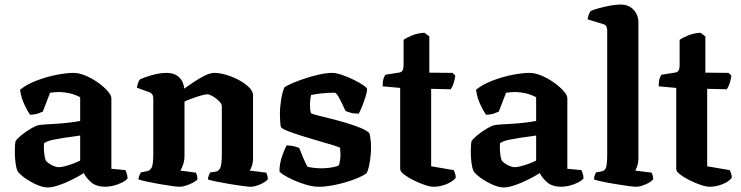

<svg xmlns="http://www.w3.org/2000/svg" viewBox="-20 -820 3254 843"><path d="M190 3Q168 3 140 -9.5Q112 -22 88.5 -39Q65 -56 57 -69Q51 -82 48 -106Q45 -130 45 -154Q45 -183 48 -200Q55 -211 74 -226.5Q93 -242 114 -254.5Q135 -267 147 -270Q155 -272 176.5 -273.5Q198 -275 220 -276Q252 -278 282 -281.5Q312 -285 332 -289V-393Q310 -405 285 -410.5Q260 -416 241 -416Q232 -416 219.5 -415Q207 -414 200 -413L168 -330Q162 -327 148 -322Q134 -317 112 -316Q102 -330 87.5 -360Q73 -390 68 -426Q98 -450 141.5 -466.5Q185 -483 228.5 -491.5Q272 -500 303 -500Q327 -500 355.5 -488Q384 -476 409.5 -458Q435 -440 452 -421Q469 -402 469 -388V-79L531 -73Q533 -68 536.5 -58Q540 -48 540 -36Q531 -26 513.5 -17.5Q496 -9 476.5 -4.5Q457 0 443 0Q403 0 380.5 -19.5Q358 -39 348 -60Q326 -46 296 -31Q266 -16 237.5 -6.5Q209 3 190 3ZM239 -86Q249 -86 266.5 -90.5Q284 -95 302 -102Q320 -109 332 -115V-225Q316 -223 298 -220Q280 -217 262 -215Q236 -211 211.5 -206Q187 -201 173 -191Q172 -175 173.5 -153Q175 -131 181 -115Q190 -104 207.5 -95Q225 -86 239 -86Z M769 0Q758 0 733.5 -3.5Q709 -7 680 -12Q651 -17 625.5 -22.5Q600 -28 588 -32Q588 -40 591.5 -48.5Q595 -57 598 -63L624 -68Q640 -71 646.5 -85.5Q653 -100 653 -146V-388Q653 -409 636 -415L581 -435Q585 -460 595 -472Q612 -480 646.5 -490Q681 -500 712 -500Q745 -500 765.5 -481.5Q786 -463 789 -431Q807 -444 831 -460Q855 -476 879 -488Q903 -500 921 -500Q944 -500 973 -491.5Q1002 -483 1029 -468.5Q1056 -454 1073.5 -436.5Q1091 -419 1091 -402V-127Q1091 -106 1086 -91.5Q1081 -77 1076 -71L1149 -62Q1151 -58 1153.5 -50Q1156 -42 1156 -33Q1147 -21 1122.5 -10.5Q1098 0 1081 0Q1071 0 1045 -3.5Q1019 -7 988.5 -12Q958 -17 931.5 -22.5Q905 -28 893 -32Q893 -40 896.5 -49Q900 -58 903 -63L925 -66Q940 -68 947 -82.5Q954 -97 954 -146V-353Q954 -364 941.5 -376.5Q929 -389 914 -397.5Q899 -406 891 -406Q881 -406 860.5 -400Q840 -394 820 -386.5Q800 -379 790 -374V-135Q790 -115 784 -97.5Q778 -80 772 -71L840 -62Q842 -59 844.5 -50.5Q847 -42 847 -33Q841 -25 826.5 -17.5Q812 -10 796 -5Q780 0 769 0Z M1380 0Q1355 0 1325.5 -8.5Q1296 -17 1269.5 -29Q1243 -41 1225.5 -52Q1208 -63 1207 -69Q1207 -99 1217.5 -131Q1228 -163 1239 -182Q1257 -181 1272 -177.5Q1287 -174 1294 -170Q1300 -154 1310 -130Q1320 -106 1330 -88Q1340 -85 1358.5 -83Q1377 -81 1389 -81Q1406 -81 1427.5 -83.5Q1449 -86 1467 -93Q1470 -99 1472.5 -113Q1475 -127 1475 -142Q1475 -149 1474 -157.5Q1473 -166 1473 -171Q1470 -174 1444 -182Q1418 -190 1381.5 -200.5Q1345 -211 1308 -222.5Q1271 -234 1244 -244.5Q1217 -255 1213 -263Q1211 -273 1210 -288.5Q1209 -304 1209 -318Q1209 -350 1214.5 -383.5Q1220 -417 1229 -437Q1241 -445 1265.5 -455.5Q1290 -466 1320.5 -476Q1351 -486 1382.5 -493Q1414 -500 1439 -500Q1455 -500 1480.5 -491.5Q1506 -483 1531.5 -470.5Q1557 -458 1574 -446.5Q1591 -435 1592 -429Q1592 -418 1585.5 -397Q1579 -376 1570.5 -354.5Q1562 -333 1555 -321Q1533 -321 1518 -325.5Q1503 -330 1497 -333Q1482 -366 1469.5 -389.5Q1457 -413 1449 -413Q1421 -413 1393 -410Q1365 -407 1346 -403Q1343 -392 1342 -380.5Q1341 -369 1341 -360Q1341 -338 1345 -324Q1348 -320 1372 -314Q1396 -308 1430 -299.5Q1464 -291 1499.5 -280.5Q1535 -270 1563 -258.5Q1591 -247 1602 -235Q1605 -225 1607 -207Q1609 -189 1609 -173Q1609 -140 1603 -105.5Q1597 -71 1589 -59Q1577 -50 1553 -39.5Q1529 -29 1498.5 -20Q1468 -11 1437 -5.5Q1406 0 1380 0Z M1884 0Q1869 0 1845 -8Q1821 -16 1796 -28.5Q1771 -41 1754 -54Q1737 -67 1737 -78V-434L1660 -441Q1660 -464 1664.5 -476.5Q1669 -489 1673 -492L1730 -501Q1741 -502 1746.5 -509Q1752 -516 1752 -538V-645Q1764 -654 1789.5 -664.5Q1815 -675 1844 -676L1865 -660V-501L1967 -500L1979 -488Q1977 -469 1971 -452.5Q1965 -436 1959 -428L1873 -430V-90L1972 -73Q1974 -69 1977.5 -60Q1981 -51 1981 -39Q1966 -21 1938 -10.5Q1910 0 1884 0Z M2192 3Q2170 3 2142 -9.5Q2114 -22 2090.5 -39Q2067 -56 2059 -69Q2053 -82 2050 -106Q2047 -130 2047 -154Q2047 -183 2050 -200Q2057 -211 2076 -226.5Q2095 -242 2116 -254.5Q2137 -267 2149 -270Q2157 -272 2178.5 -273.5Q2200 -275 2222 -276Q2254 -278 2284 -281.5Q2314 -285 2334 -289V-393Q2312 -405 2287 -410.5Q2262 -416 2243 -416Q2234 -416 2221.5 -415Q2209 -414 2202 -413L2170 -330Q2164 -327 2150 -322Q2136 -317 2114 -316Q2104 -330 2089.5 -360Q2075 -390 2070 -426Q2100 -450 2143.5 -466.5Q2187 -483 2230.5 -491.5Q2274 -500 2305 -500Q2329 -500 2357.5 -488Q2386 -476 2411.5 -458Q2437 -440 2454 -421Q2471 -402 2471 -388V-79L2533 -73Q2535 -68 2538.5 -58Q2542 -48 2542 -36Q2533 -26 2515.5 -17.5Q2498 -9 2478.5 -4.5Q2459 0 2445 0Q2405 0 2382.5 -19.5Q2360 -39 2350 -60Q2328 -46 2298 -31Q2268 -16 2239.5 -6.5Q2211 3 2192 3ZM2241 -86Q2251 -86 2268.5 -90.5Q2286 -95 2304 -102Q2322 -109 2334 -115V-225Q2318 -223 2300 -220Q2282 -217 2264 -215Q2238 -211 2213.5 -206Q2189 -201 2175 -191Q2174 -175 2175.5 -153Q2177 -131 2183 -115Q2192 -104 2209.5 -95Q2227 -86 2241 -86Z M2773 0Q2763 0 2737.5 -3.5Q2712 -7 2681.5 -12Q2651 -17 2625 -22.5Q2599 -28 2588 -32Q2588 -40 2591 -49Q2594 -58 2597 -63L2619 -67Q2636 -69 2641 -84.5Q2646 -100 2646 -146V-688Q2646 -696 2642.5 -703.5Q2639 -711 2629 -714L2560 -735Q2562 -748 2566 -758Q2570 -768 2574 -772Q2585 -777 2608 -783.5Q2631 -790 2657.5 -795Q2684 -800 2705 -800Q2740 -800 2761.5 -777.5Q2783 -755 2783 -721V-127Q2783 -106 2778 -91.5Q2773 -77 2769 -71L2841 -62Q2843 -58 2845.5 -50Q2848 -42 2848 -33Q2839 -21 2814.5 -10.5Q2790 0 2773 0Z M3096 0Q3081 0 3057 -8Q3033 -16 3008 -28.5Q2983 -41 2966 -54Q2949 -67 2949 -78V-434L2872 -441Q2872 -464 2876.5 -476.5Q2881 -489 2885 -492L2942 -501Q2953 -502 2958.5 -509Q2964 -516 2964 -538V-645Q2976 -654 3001.5 -664.5Q3027 -675 3056 -676L3077 -660V-501L3179 -500L3191 -488Q3189 -469 3183 -452.5Q3177 -436 3171 -428L3085 -430V-90L3184 -73Q3186 -69 3189.5 -60Q3193 -51 3193 -39Q3178 -21 3150 -10.5Q3122 0 3096 0Z"/></svg>

Font: Texturina
Style: Bold
Weight: 700
Designer: Guillermo Torres Carreño
Foundry: Omnibus-Type
Version: Version 1.002; ttfautohint (v1.8.3)